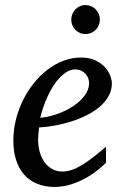

<svg xmlns="http://www.w3.org/2000/svg" viewBox="-20 -718 474 750"><path d="M328.1 -394Q328.1 -403.8 324.2 -413.3Q320.3 -422.9 313.5 -430.2Q306.6 -437.5 296.4 -442.1Q286.1 -446.8 273.9 -446.8Q257.3 -446.8 242.2 -438Q227.1 -429.2 213.1 -414.6Q199.2 -399.9 187.3 -380.9Q175.3 -361.8 165.8 -340.8Q156.2 -319.8 148.9 -298.3Q141.6 -276.9 137.2 -257.8Q168.9 -260.7 202.9 -272.5Q236.8 -284.2 264.6 -302.5Q292.5 -320.8 310.3 -344.2Q328.1 -367.7 328.1 -394ZM417 -393.1Q417 -365.7 404.3 -342.8Q391.6 -319.8 369.9 -301.3Q348.1 -282.7 319.6 -268.3Q291 -253.9 259.5 -243.9Q228 -233.9 195.3 -227.8Q162.6 -221.7 132.8 -220.2Q131.3 -210.4 130.1 -196.8Q128.9 -183.1 128.9 -173.8Q128.9 -146.5 135.5 -123.5Q142.1 -100.6 154.5 -83.7Q167 -66.9 184.6 -57.4Q202.1 -47.9 224.1 -47.9Q257.8 -47.9 298.3 -72.3Q338.9 -96.7 394 -145V-82Q379.9 -68.4 359.4 -52Q338.9 -35.6 312.7 -21.2Q286.6 -6.8 255.9 2.7Q225.1 12.2 190.9 12.2Q175.8 12.2 158 9.3Q140.1 6.3 122.6 -1.2Q105 -8.8 88.6 -22Q72.3 -35.2 59.8 -55.4Q47.4 -75.7 39.8 -103.8Q32.2 -131.8 32.2 -169.9Q32.2 -209.5 41.7 -248.8Q51.3 -288.1 68.6 -324Q85.9 -359.9 110.4 -390.9Q134.8 -421.9 164.1 -444.6Q193.4 -467.3 226.8 -480.2Q260.3 -493.2 295.9 -493.2Q330.6 -493.2 353.8 -481.7Q377 -470.2 391.1 -454.1Q405.3 -438 411.1 -420.9Q417 -403.8 417 -393.1ZM370.1 -641.1Q370.1 -629.4 365.7 -619.1Q361.3 -608.9 353.8 -601.3Q346.2 -593.8 335.9 -589.4Q325.7 -585 314 -585Q302.2 -585 292.2 -589.4Q282.2 -593.8 274.7 -601.3Q267.1 -608.9 262.7 -619.1Q258.3 -629.4 258.3 -641.1Q258.3 -652.8 262.5 -663.1Q266.6 -673.3 274.2 -681.2Q281.7 -689 292 -693.6Q302.2 -698.2 314 -698.2Q325.7 -698.2 335.9 -693.8Q346.2 -689.5 353.8 -681.6Q361.3 -673.8 365.7 -663.3Q370.1 -652.8 370.1 -641.1Z"/></svg>

Font: Charis SIL Phon
Style: Italic
Weight: 400
Italic angle: -11°
Foundry: SIL International
Version: Version 5.000